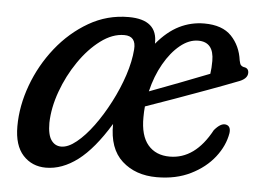

<svg xmlns="http://www.w3.org/2000/svg" viewBox="-40 -492 744 550"><g transform="rotate(5 332.0 -216.5)"><path d="M428.5 8Q367.5 8 328.8 -27Q290 -62 291 -133Q246 -59 201.2 -25.2Q156.5 8.5 110 8.5Q70 8.5 44.2 -19.5Q18.5 -47.5 18.5 -102.5Q18.5 -161 40.5 -221Q62.5 -281 102.2 -331Q142 -381 194.8 -411.5Q247.5 -442 309 -442Q393 -442 390.5 -372.5Q421 -409 454.8 -425.8Q488.5 -442.5 526.5 -442.5Q578.5 -442.5 604.8 -415Q631 -387.5 636.5 -346Q638.5 -336 641.2 -332.8Q644 -329.5 649.5 -328Q664 -326.5 664 -312.5Q664 -294.5 635.5 -285Q601 -271.5 553.2 -254Q505.5 -236.5 458.2 -219.5Q411 -202.5 377.5 -191Q376 -175.5 376 -160Q375.5 -107 398 -80.5Q420.5 -54 460.5 -54Q533.5 -54 580 -140.5Q598.5 -162.5 613 -159.5Q628 -156.5 625.5 -136Q619.5 -99.5 593.8 -66.5Q568 -33.5 526 -12.8Q484 8 428.5 8ZM513.5 -392Q487 -392 461.5 -371.2Q436 -350.5 415.8 -315Q395.5 -279.5 385 -235Q422.5 -249 471 -267.5Q519.5 -286 556 -300.5Q558.5 -317 558.5 -337.5Q558.5 -392 513.5 -392ZM109 -120.5Q109 -86 119.8 -70.8Q130.5 -55.5 148.5 -55.5Q168.5 -55.5 192.2 -74.8Q216 -94 239.5 -126Q263 -158 283.2 -197Q303.5 -236 316.8 -276.2Q330 -316.5 332.5 -351Q335.5 -389.5 301 -389.5Q267 -389.5 233.2 -364.2Q199.5 -339 171.8 -298.5Q144 -258 127 -211Q110 -164 109 -120.5Z"/></g></svg>

Font: Fraunces 144pt S100
Style: Italic
Weight: 400
Italic angle: -16°
Version: Version 1.000; ttfautohint (v1.8.3)